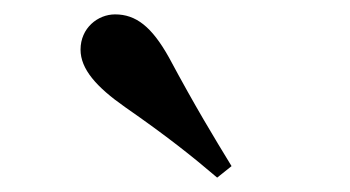

<svg xmlns="http://www.w3.org/2000/svg" viewBox="-20 -875 487 267"><path d="M302 -644C277 -685 252 -726 215 -795C191 -838 169 -855 140 -855C116 -855 92 -836 92 -806C92 -779 114 -754 154 -726C213 -685 248 -657 282 -628Z"/></svg>

Font: Noto Serif KR
Style: Bold
Weight: 700
Designer: Ryoko NISHIZUKA 西塚涼子 (kana & ideographs); Frank Grießhammer (Latin, Greek & Cyrillic); Wenlong ZHANG 张文龙 (bopomofo); San
Foundry: Adobe
Version: Version 2.001;hotconv 1.1.0;makeotfexe 2.6.0